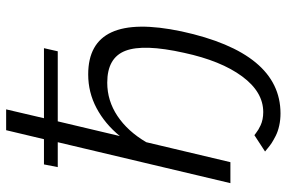

<svg xmlns="http://www.w3.org/2000/svg" viewBox="-174 -596 933 625"><g transform="rotate(-90 292.5 -283.5)"><path d="M362.8 -462.9Q566.9 -462.9 502.9 -159.2Q433.1 163.1 235.8 163.1Q214.8 163.1 196 158.9Q177.2 154.8 162.8 147.5Q148.4 140.1 139.4 134.3Q130.4 128.4 121.6 120.8Q112.8 113.3 111.8 112.8L165 78.1Q165.5 78.6 171.9 83.3Q178.2 87.9 183.3 91.1Q188.5 94.2 197.3 98.4Q206.1 102.5 217 104.7Q228 106.9 240.2 106.9Q305.7 106.9 356.4 38.1Q407.2 -30.8 433.1 -150.9Q462.4 -282.2 439.7 -341.6Q417 -400.9 335.9 -400.9Q277.3 -400.9 227.5 -367.7Q177.7 -334.5 142.1 -273.9L77.1 0H8.8L142.1 -562H61L69.8 -606.9H151.9L181.2 -730H249L220.2 -606.9H448.2L438 -562H210L162.1 -359.9Q202.1 -408.7 253.2 -435.8Q304.2 -462.9 362.8 -462.9Z"/></g></svg>

Font: Rawline
Style: Italic
Weight: 400
Italic angle: -12°
Designer: Matt McInerney, Pablo Impallari, Rodrigo Fuenzalida
Foundry: Matt McInerney, Pablo Impallari, Rodrigo Fuenzalida
Version: Version 4.020;PS 004.020;hotconv 1.0.88;makeotf.lib2.5.64775